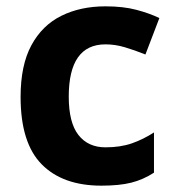

<svg xmlns="http://www.w3.org/2000/svg" viewBox="-20 -576 554 606"><path d="M300 10Q178 10 111.5 -57.5Q45 -125 45 -270Q45 -370 79 -433Q113 -496 173.5 -526Q234 -556 313 -556Q369 -556 410.5 -545Q452 -534 483 -519L439 -404Q404 -418 373.5 -427Q343 -436 313 -436Q197 -436 197 -271Q197 -189 227.5 -150Q258 -111 313 -111Q360 -111 396 -123.5Q432 -136 466 -158V-31Q432 -9 394.5 0.5Q357 10 300 10Z"/></svg>

Font: Noto Sans Thaana
Style: Bold
Weight: 700
Designer: David Williams
Foundry: Google Inc.
Version: Version 3.001; ttfautohint (v1.8.4.7-5d5b)